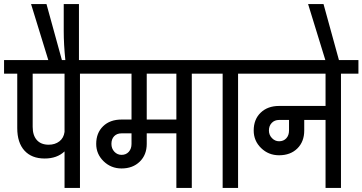

<svg xmlns="http://www.w3.org/2000/svg" viewBox="-30 -926 1786 946"><path d="M450 -563H364V0H288V-180Q251 -145 190 -145Q126 -145 90.5 -184Q55 -223 55 -295V-563H-10V-630H450ZM288 -276V-563H131V-301Q131 -259 151.5 -236Q172 -213 210 -213Q241 -213 262.5 -229.5Q284 -246 288 -276Z M368 -630V-563H199V-630H208L123 -906H199L275 -630H292Q284 -707 284 -773V-906H359V-630Z M1001 -563H915V0H839V-269H693V-217Q693 -163 658.5 -129.5Q624 -96 569 -96Q517 -96 480.5 -131.5Q444 -167 444 -217Q444 -271 478 -304Q512 -337 569 -337H618V-563H430V-630H1001ZM839 -337V-563H693V-337ZM618 -269H569Q546 -269 532.5 -255Q519 -241 519 -217Q519 -194 533.5 -178.5Q548 -163 569 -163Q591 -163 604.5 -178Q618 -193 618 -217Z M1229 -563H1143V0H1067V-563H981V-630H1229Z M1736 -563H1650V0H1574V-335H1469V-283Q1469 -228 1435 -194.5Q1401 -161 1345 -161Q1293 -161 1256.5 -196.5Q1220 -232 1220 -283Q1220 -338 1254.5 -371Q1289 -404 1345 -404H1574V-563H1209V-630H1736ZM1394 -335H1345Q1323 -335 1309 -320.5Q1295 -306 1295 -283Q1295 -261 1310 -245.5Q1325 -230 1345 -230Q1367 -230 1380.5 -244.5Q1394 -259 1394 -283Z M1649 -630V-563H1565V-630H1573L1488 -906H1564L1640 -630Z"/></svg>

Font: Pragati Narrow
Style: Regular
Weight: 400
Designer: Hector Gatti, Marcela Romero, Pablo Cosgaya and Nicolas Silva
Foundry: Omnibus-Type
Version: Version 1.010; ttfautohint (v1.3)